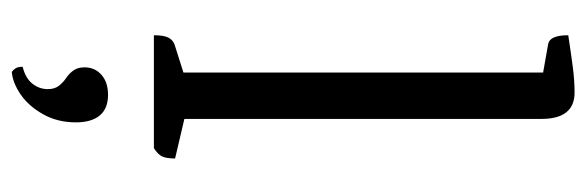

<svg xmlns="http://www.w3.org/2000/svg" viewBox="-364 -410 1022 335"><g transform="rotate(90 147.5 -243.0)"><path d="M42 0Q42 -17 46 -25Q50 -33 58 -36L118 -55L107 -41V-692L119 -677L57 -688Q42 -691 42 -723Q75 -728 98 -731Q121 -734 142 -734Q188 -734 188 -676V-43L176 -56L257 -37Q257 -22 253.5 -14.5Q250 -7 239 0ZM106 248Q102 245 99.5 241Q97 237 97 229Q117 224 126.5 212Q136 200 136 185Q136 173 130 165.5Q124 158 116.5 153Q109 148 103.5 140.5Q98 133 98 121Q98 103 111 91.5Q124 80 146 80Q170 80 182 94.5Q194 109 194 136Q194 168 180 193Q166 218 146 232Q126 246 106 248Z"/></g></svg>

Font: Pitagon Serif
Style: Regular
Weight: 400
Designer: Travis Tran
Foundry: Pitagon
Version: Version 1.000;gftools[0.9.26]